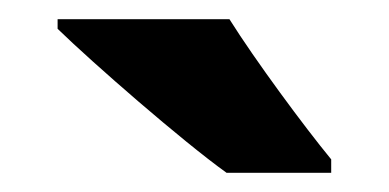

<svg xmlns="http://www.w3.org/2000/svg" viewBox="-20 -786 405 200"><path d="M219 -766H40V-756C77 -720 170 -639 216 -606H325V-620C297 -654 246 -723 219 -766Z"/></svg>

Font: Noto Sans Georgian SemiCondensed ExtraBold
Style: Regular
Weight: 800
Width: 4
Designer: Monotype Design Team, Akaki Razmadze
Foundry: Google LLC
Version: Version 2.005